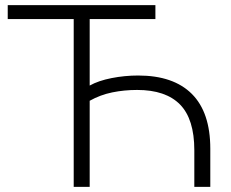

<svg xmlns="http://www.w3.org/2000/svg" viewBox="-20 -725 896 745"><path d="M266 0V-651H10V-705H583V-651H328V-393Q362 -412 413 -422Q464 -432 516 -432Q653 -432 724.5 -360.5Q796 -289 796 -148V0H734V-142Q734 -263 678.5 -319.5Q623 -376 512 -376Q462 -376 415.5 -366.5Q369 -357 328 -334V0Z"/></svg>

Font: Mulish Light
Style: Regular
Weight: 300
Designer: Vernon Adams
Foundry: Vernon Adams
Version: Version 3.603; ttfautohint (v1.8.3)